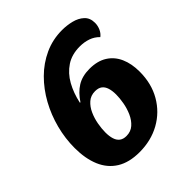

<svg xmlns="http://www.w3.org/2000/svg" viewBox="-193 -806 952 952"><g transform="rotate(-45 283.0 -330.0)"><path d="M238.7 20Q166.7 20 119.3 -9.3Q72 -38.7 48.8 -93.3Q25.7 -148 25.7 -222.3Q25.7 -288.7 42.7 -354.5Q59.7 -420.3 92 -479Q124.3 -537.7 169.7 -582.8Q215 -628 272.2 -654.2Q329.3 -680.3 395 -680.3Q428.7 -680.3 460.8 -672.3Q493 -664.3 514.7 -644.5Q536.3 -624.7 536.3 -589.7Q536.3 -570.7 528.3 -552Q520.3 -533.3 504.7 -521.3Q484.7 -542 458 -551.3Q431.3 -560.7 399.7 -560.7Q343.7 -560.7 304.2 -534.5Q264.7 -508.3 239.8 -463.8Q215 -419.3 203 -363.3L206.3 -362.3Q233.7 -404.3 269 -426.3Q304.3 -448.3 355.3 -448.3Q411 -448.3 448 -424.8Q485 -401.3 503.3 -359.7Q521.7 -318 521.7 -262.3Q521.7 -178.7 484.7 -114.8Q447.7 -51 383.8 -15.5Q320 20 238.7 20ZM249.7 -82.7Q280.3 -82.7 301.3 -101.2Q322.3 -119.7 335.2 -148.5Q348 -177.3 353.5 -208.5Q359 -239.7 359 -264.7Q359 -291.3 352.8 -310.5Q346.7 -329.7 333.2 -340Q319.7 -350.3 296.3 -350.3Q266 -350.3 245.2 -332Q224.3 -313.7 211.7 -285.5Q199 -257.3 193.5 -226.2Q188 -195 188 -169.3Q188 -142.3 194.2 -122.8Q200.3 -103.3 214 -93Q227.7 -82.7 249.7 -82.7Z"/></g></svg>

Font: Sansita Swashed Light
Style: Regular
Weight: 300
Designer: Pablo Cosgaya
Foundry: Omnibus-Type
Version: Version 1.003